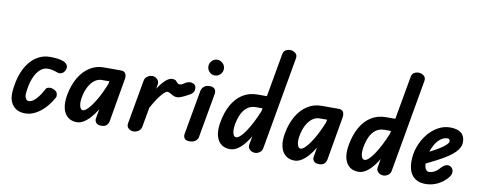

<svg xmlns="http://www.w3.org/2000/svg" viewBox="-74 -1289 4121 1660"><g transform="rotate(10 1986.0 -459.0)"><path d="M196.5 9Q124.5 9 87 -38Q49.5 -85 57.5 -164.5Q64.5 -243 86.5 -306.8Q108.5 -370.5 143.8 -415.8Q179 -461 225 -485.2Q271 -509.5 325 -509.5Q362.5 -509.5 393 -505.5Q423.5 -501.5 447 -491.5Q456.5 -488 467.2 -478.8Q478 -469.5 482.5 -454.8Q487 -440 477 -418Q466.5 -395.5 446.8 -388Q427 -380.5 403.5 -390Q383 -398 362.8 -401.8Q342.5 -405.5 325 -405.5Q285.5 -405.5 254 -375.8Q222.5 -346 202 -292Q181.5 -238 174.5 -164.5Q172 -138 181.8 -119.5Q191.5 -101 209.5 -101Q237.5 -101 270.8 -135Q304 -169 333.5 -227Q340.5 -241.5 362.2 -245.5Q384 -249.5 409 -236.5Q433.5 -225 437.8 -204.2Q442 -183.5 436 -172.5Q390.5 -88.5 326.5 -39.8Q262.5 9 196.5 9Z M649.5 6.5Q601.5 6.5 569.8 -19.8Q538 -46 526.8 -94.8Q515.5 -143.5 527.5 -210Q543.5 -299.5 581.8 -364.5Q620 -429.5 675.2 -465Q730.5 -500.5 797 -500.5H948.5Q979 -500.5 989.8 -480.8Q1000.5 -461 994.5 -428.5L928.5 -47.5Q926 -34 912 -17Q898 0 862 0Q831 0 817.5 -17Q804 -34 808 -55L822.5 -138Q795.5 -93 766.2 -60.5Q737 -28 707.8 -10.8Q678.5 6.5 649.5 6.5ZM683.5 -104Q702 -104 731.2 -135.2Q760.5 -166.5 794.8 -225.2Q829 -284 862 -366.5L867 -390.5H801Q766 -390.5 736.5 -368Q707 -345.5 686 -305.2Q665 -265 655.5 -210.5Q647.5 -163 656.2 -133.5Q665 -104 683.5 -104Z M1146.5 0Q1122 0 1103 -16Q1084 -32 1088.5 -61L1157 -446.5Q1162 -473.5 1182.8 -487Q1203.5 -500.5 1224.5 -500.5Q1249 -500.5 1268.5 -482.2Q1288 -464 1282.5 -432.5L1276 -397Q1306 -445 1338.5 -475.2Q1371 -505.5 1399 -505.5Q1422 -505.5 1431.5 -496.8Q1441 -488 1448 -479Q1455 -470 1469 -470Q1483.5 -470 1498 -479Q1512.5 -488 1520 -493.5Q1534.5 -502.5 1555.2 -503.5Q1576 -504.5 1592.5 -493Q1609 -481.5 1609 -454.5Q1609 -435.5 1599.8 -423.2Q1590.5 -411 1577.5 -403.2Q1564.5 -395.5 1553 -389.5Q1533.5 -378.5 1507.8 -367.5Q1482 -356.5 1466 -356.5Q1446 -356.5 1430.2 -364.5Q1414.5 -372.5 1401.8 -380.5Q1389 -388.5 1376.5 -388.5Q1367.5 -388.5 1349.8 -373.2Q1332 -358 1306.2 -322.8Q1280.5 -287.5 1246.5 -227L1215.5 -53.5Q1210.5 -27 1189.2 -13.5Q1168 0 1146.5 0Z M1638.5 0Q1605.5 0 1594 -16.5Q1582.5 -33 1586 -55L1655.5 -446Q1657 -455 1664.2 -468Q1671.5 -481 1687 -490.8Q1702.5 -500.5 1729.5 -500.5Q1759.5 -500.5 1773.2 -484.2Q1787 -468 1782 -439.5L1712.5 -47.5Q1710.5 -34 1692.8 -17Q1675 0 1638.5 0ZM1754 -598.5Q1727 -598.5 1707 -619Q1687 -639.5 1687 -668Q1687 -695.5 1706.8 -716Q1726.5 -736.5 1754 -736.5Q1780.5 -736.5 1801.8 -717Q1823 -697.5 1823 -668Q1823 -639.5 1802.8 -619Q1782.5 -598.5 1754 -598.5Z M1995.5 6Q1921 6 1888 -51.8Q1855 -109.5 1873 -209.5Q1888.5 -298.5 1925.2 -363.8Q1962 -429 2018.2 -464.8Q2074.5 -500.5 2150 -500.5H2230L2297.5 -881Q2302 -907.5 2320.2 -918Q2338.5 -928.5 2359.5 -928.5Q2386 -928.5 2406.2 -911.8Q2426.5 -895 2420.5 -864.5L2278 -55Q2274 -28 2253.8 -14Q2233.5 0 2212.5 0Q2198 0 2182.8 -6.8Q2167.5 -13.5 2158.5 -27.8Q2149.5 -42 2153 -63.5L2166 -137Q2125 -67.5 2081.8 -30.8Q2038.5 6 1995.5 6ZM2029 -104.5Q2044.5 -104.5 2064.8 -122.8Q2085 -141 2108.8 -175.5Q2132.5 -210 2157.5 -258Q2182.5 -306 2206.5 -365L2211 -390.5H2154Q2110.5 -390.5 2079.5 -368Q2048.5 -345.5 2029.2 -305Q2010 -264.5 2000.5 -210Q1993 -162.5 2001 -133.5Q2009 -104.5 2029 -104.5Z M2561 6.5Q2513 6.5 2481.2 -19.8Q2449.5 -46 2438.2 -94.8Q2427 -143.5 2439 -210Q2455 -299.5 2493.2 -364.5Q2531.5 -429.5 2586.8 -465Q2642 -500.5 2708.5 -500.5H2860Q2890.5 -500.5 2901.2 -480.8Q2912 -461 2906 -428.5L2840 -47.5Q2837.5 -34 2823.5 -17Q2809.5 0 2773.5 0Q2742.5 0 2729 -17Q2715.5 -34 2719.5 -55L2734 -138Q2707 -93 2677.8 -60.5Q2648.5 -28 2619.2 -10.8Q2590 6.5 2561 6.5ZM2595 -104Q2613.5 -104 2642.8 -135.2Q2672 -166.5 2706.2 -225.2Q2740.5 -284 2773.5 -366.5L2778.5 -390.5H2712.5Q2677.5 -390.5 2648 -368Q2618.5 -345.5 2597.5 -305.2Q2576.5 -265 2567 -210.5Q2559 -163 2567.8 -133.5Q2576.5 -104 2595 -104Z M3123 6Q3048.5 6 3015.5 -51.8Q2982.5 -109.5 3000.5 -209.5Q3016 -298.5 3052.8 -363.8Q3089.5 -429 3145.8 -464.8Q3202 -500.5 3277.5 -500.5H3357.5L3425 -881Q3429.5 -907.5 3447.8 -918Q3466 -928.5 3487 -928.5Q3513.5 -928.5 3533.8 -911.8Q3554 -895 3548 -864.5L3405.5 -55Q3401.5 -28 3381.2 -14Q3361 0 3340 0Q3325.5 0 3310.2 -6.8Q3295 -13.5 3286 -27.8Q3277 -42 3280.5 -63.5L3293.5 -137Q3252.5 -67.5 3209.2 -30.8Q3166 6 3123 6ZM3156.5 -104.5Q3172 -104.5 3192.2 -122.8Q3212.5 -141 3236.2 -175.5Q3260 -210 3285 -258Q3310 -306 3334 -365L3338.5 -390.5H3281.5Q3238 -390.5 3207 -368Q3176 -345.5 3156.8 -305Q3137.5 -264.5 3128 -210Q3120.5 -162.5 3128.5 -133.5Q3136.5 -104.5 3156.5 -104.5Z M3713 9Q3637 9 3597.8 -35.8Q3558.5 -80.5 3558.5 -164Q3558.5 -232.5 3581.5 -294.8Q3604.5 -357 3643.8 -405.5Q3683 -454 3733.2 -481.8Q3783.5 -509.5 3838.5 -509.5Q3903 -509.5 3935.8 -482.5Q3968.5 -455.5 3968.5 -404Q3968.5 -380 3957.8 -357.5Q3947 -335 3926.8 -314Q3906.5 -293 3878.5 -273.2Q3850.5 -253.5 3816 -234Q3792 -220 3756 -201.8Q3720 -183.5 3682.5 -165.5Q3682.5 -157 3683.5 -149.8Q3684.5 -142.5 3686 -136Q3689.5 -120.5 3699 -109.8Q3708.5 -99 3722 -99Q3746.5 -99 3771.2 -112.2Q3796 -125.5 3815.5 -149.5Q3837.5 -175 3861.2 -182Q3885 -189 3904 -174.5Q3913.5 -167.5 3919.8 -154.2Q3926 -141 3923.2 -122.8Q3920.5 -104.5 3902.5 -82.5Q3868 -40.5 3817.8 -15.8Q3767.5 9 3713 9ZM3697 -271.5Q3712.5 -279.5 3728.5 -288.5Q3744.5 -297.5 3760 -306Q3789.5 -323 3810 -338.2Q3830.5 -353.5 3842 -366.8Q3853.5 -380 3853.5 -391Q3853.5 -399 3848.5 -405.8Q3843.5 -412.5 3834 -412.5Q3803.5 -412.5 3776.8 -394.2Q3750 -376 3729.8 -344.2Q3709.5 -312.5 3697 -271.5Z"/></g></svg>

Font: Edu AU VIC WA NT Hand SemiBold
Style: Regular
Weight: 600
Version: Version 1.001